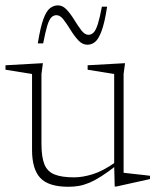

<svg xmlns="http://www.w3.org/2000/svg" viewBox="-20 -704 600 734"><path d="M138.5 -154Q138.5 -104.5 149.5 -76.5Q160.5 -48.5 188 -37.2Q215.5 -26 263.5 -26Q295.5 -26 334.5 -38Q373.5 -50 421 -83.5L427.5 -73.5Q394 -47 368 -30.5Q342 -14 321 -5.2Q300 3.5 281 6.8Q262 10 241.5 10Q165.5 10 134 -23.8Q102.5 -57.5 102.5 -131V-421L1 -437.5V-454.5L144 -462.5L138.5 -421ZM418.5 9 416.5 -71V-421L315 -437.5V-454.5L458 -462.5L452.5 -421V-43.5Q457 -43 470 -41.5Q483 -40 499.5 -38.2Q516 -36.5 530.8 -34.8Q545.5 -33 553.5 -32V-19.5L425 9ZM389.5 -678.5Q380 -616.5 368.2 -585.2Q356.5 -554 343.2 -543.5Q330 -533 314 -533Q295 -533 279.2 -550Q263.5 -567 249.8 -589.5Q236 -612 223 -629Q210 -646 196 -646Q184.5 -646 176 -637.2Q167.5 -628.5 160.5 -605.2Q153.5 -582 145 -538H124.5Q134.5 -600.5 146 -631.5Q157.5 -662.5 171.5 -673Q185.5 -683.5 201.5 -683.5Q220 -683.5 235.5 -666.5Q251 -649.5 264.5 -627.2Q278 -605 291 -588Q304 -571 318 -571Q329.5 -571 338 -579.8Q346.5 -588.5 354 -612Q361.5 -635.5 369.5 -678.5Z"/></svg>

Font: Newsreader ExtraLight
Style: Regular
Weight: 250
Designer: Hugues Gentile
Foundry: Production Type
Version: Version 1.003